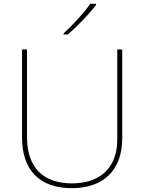

<svg xmlns="http://www.w3.org/2000/svg" viewBox="-20 -972 752 1002"><path d="M481 -945V-952H451C422 -909 357 -838 312 -798V-792H333C386 -836 446 -900 481 -945ZM618 -252V-714H592V-244C592 -92 498 -15 356 -15C207 -15 121 -96 121 -256V-714H95V-254C95 -81 190 10 355 10C510 10 618 -74 618 -252Z"/></svg>

Font: Noto Sans Arabic UI Th
Style: Regular
Weight: 100
Designer: Monotype Design Team, Nadine Chahine and Nizar Qandah
Foundry: Monotype Imaging Inc.
Version: Version 2.010